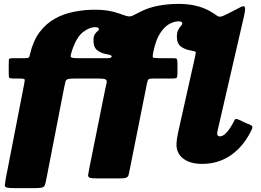

<svg xmlns="http://www.w3.org/2000/svg" viewBox="-20 -820 1345 990"><path d="M362 -415Q338.5 -415 329.2 -411.8Q320 -408.5 317.5 -399Q315 -389.5 311 -370L219 103Q215 125.5 210.8 135.2Q206.5 145 194.8 147.5Q183 150 156 150H56Q25.5 150 14.8 147Q4 144 5 132.8Q6 121.5 10.5 97L104.5 -386Q108.5 -405 107.2 -410Q106 -415 82 -415H50Q27.5 -415 26.2 -422Q25 -429 25 -450V-488Q25 -506.5 25.8 -513.2Q26.5 -520 46 -520H106Q125 -520 128.5 -523.2Q132 -526.5 135 -542Q151 -610 184.2 -654.2Q217.5 -698.5 263 -723.8Q308.5 -749 362.2 -759.5Q416 -770 472 -770Q539 -770 592 -751Q616.5 -742.5 629.2 -738.5Q642 -734.5 650.8 -735.5Q659.5 -736.5 671.2 -742.8Q683 -749 705 -760Q748.5 -782 799 -791Q849.5 -800 902 -800Q950 -800 992 -789.8Q1034 -779.5 1065 -761Q1087 -748 1096.8 -740.5Q1106.5 -733 1117.2 -734.2Q1128 -735.5 1153 -748.5L1219 -782.5Q1239.5 -793 1242.8 -782Q1246 -771 1238 -736L1103 -151Q1100 -139 1100 -131Q1100 -117 1114 -117Q1143.5 -117 1179.5 -182Q1188 -197.5 1191.5 -204Q1195 -210.5 1213 -202L1245 -187Q1260.5 -180 1273.5 -174.8Q1286.5 -169.5 1278 -152Q1239 -69 1173.8 -22Q1108.5 25 1022 25Q960.5 25 925.2 -2Q890 -29 890 -74Q890 -88.5 892.8 -107Q895.5 -125.5 899 -140L985 -524Q990.5 -547.5 988.8 -551.8Q987 -556 962 -560Q932.5 -565 912.2 -580.5Q892 -596 892 -630Q892 -653 899 -666Q906 -679 913 -686.5Q920 -694 920 -700Q920 -710 899 -710Q879 -710 853.8 -696.8Q828.5 -683.5 805.8 -648.8Q783 -614 770 -550Q765.5 -527.5 768.8 -523.8Q772 -520 799 -520H859Q881 -520 888 -518.8Q895 -517.5 895 -494V-444Q895 -420 889.2 -417.5Q883.5 -415 860 -415H771Q748 -415 744.5 -410Q741 -405 737 -386L650 49Q646 69 643.5 80.2Q641 91.5 631.5 95.8Q622 100 596 100H484Q453.5 100 443.2 96.5Q433 93 434.5 81.2Q436 69.5 441 45L522.5 -360Q527 -381 529.8 -393Q532.5 -405 525 -410Q517.5 -415 490 -415ZM535 -539.5Q504.5 -544 483.2 -559.5Q462 -575 462 -610Q462 -633 469 -643.5Q476 -654 483 -659Q490 -664 490 -670Q490 -680 469 -680Q442.5 -680 409 -655.2Q375.5 -630.5 351.5 -560Q343.5 -535.5 344.5 -527.8Q345.5 -520 380 -520H532Q555 -520 556 -528Q557 -536.5 535 -539.5Z"/></svg>

Font: Besley* Fatface
Style: Italic
Weight: 900
Italic angle: -13°
Designer: Owen Earl
Foundry: indestructible type*
Version: Version 3.000; ttfautohint (v1.8.3)